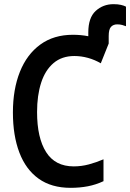

<svg xmlns="http://www.w3.org/2000/svg" viewBox="-20 -892 625 922"><path d="M319 10Q227 10 165.5 -34Q104 -78 73 -159.5Q42 -241 42 -352Q42 -463 75.5 -547Q109 -631 173.5 -678Q238 -725 330 -725Q369 -725 404 -718V-736Q404 -807 439.5 -839.5Q475 -872 525 -872Q546 -872 561 -868.5Q576 -865 585 -860V-766Q578 -769 567 -772Q556 -775 543 -775Q524 -775 513 -763Q502 -751 502 -719V-683L464 -588Q435 -605 402.5 -614Q370 -623 337 -623Q277 -623 237 -589Q197 -555 177.5 -494.5Q158 -434 158 -354Q158 -230 201.5 -161.5Q245 -93 334 -93Q371 -93 406.5 -102.5Q442 -112 477 -127V-22Q441 -5 402 2.5Q363 10 319 10Z"/></svg>

Font: Noto Sans Mono Condensed SemiBold
Style: Regular
Weight: 600
Width: 3
Designer: Monotype Design Team
Foundry: Monotype Imaging Inc.
Version: Version 2.014